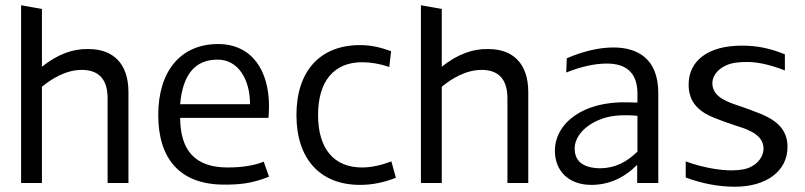

<svg xmlns="http://www.w3.org/2000/svg" viewBox="-20 -694 3051 728"><path d="M388 -321V0H467V-345C467 -453 409 -508 316 -508C257 -510 198 -488 139 -441V-660L60 -674V0H139V-365C174 -394 229 -429 290 -429C354 -429 388 -394 388 -321Z M830 6C885 6 932 3 1000 -24L980 -81C943 -66 897 -59 843 -59C719 -59 664 -124 663 -247H998C999 -262 1000 -276 1000 -291C1000 -427 935 -527 807 -527C664 -527 580 -423 580 -258C580 -93 661 6 830 6ZM663 -299C673 -412 720 -468 805 -468C882 -468 928 -395 928 -299Z M1345 7C1391 7 1436 -2 1481 -20L1464 -82C1424 -67 1387 -59 1353 -59C1246 -59 1186 -130 1186 -258C1186 -386 1246 -458 1353 -458C1387 -458 1421 -452 1456 -440L1463 -500C1426 -513 1390 -523 1345 -523C1194 -523 1104 -425 1104 -258C1104 -91 1194 7 1345 7Z M1904 -321V0H1983V-345C1983 -453 1925 -508 1832 -508C1773 -510 1714 -488 1655 -441V-660L1576 -674V0H1655V-365C1690 -394 1745 -429 1806 -429C1870 -429 1904 -394 1904 -321Z M2222 7C2287 7 2345 -18 2396 -69V0H2476V-341C2476 -473 2396 -514 2306 -514C2251 -514 2192 -500 2129 -473L2127 -419C2184 -442 2236 -453 2281 -453C2349 -453 2397 -423 2397 -339V-305L2361 -306C2188 -311 2084 -225 2084 -122C2084 -47 2135 7 2222 7ZM2159 -131C2159 -170 2189 -212 2248 -238C2295 -259 2347 -259 2397 -255V-119C2358 -82 2316 -56 2252 -56C2190 -58 2159 -83 2159 -131Z M2767 14C2884 14 2966 -44 2966 -137C2966 -205 2921 -239 2865 -262C2837 -273 2809 -284 2781 -293C2725 -311 2681 -332 2681 -379C2681 -400 2695 -429 2733 -446C2752 -455 2778 -459 2812 -459C2847 -459 2891 -452 2956 -427V-488C2904 -509 2856 -521 2793 -521C2665 -521 2591 -464 2591 -373C2591 -302 2635 -268 2691 -246C2719 -235 2747 -225 2775 -216C2831 -199 2875 -177 2875 -130C2875 -111 2865 -82 2830 -63C2813 -53 2787 -48 2753 -48C2714 -48 2648 -57 2580 -82V-21C2642 2 2704 14 2767 14Z"/></svg>

Font: All Genders v4 Light
Style: Regular
Weight: 300
Designer: Rassam Alawdi
Foundry: Rassam Art
Version: Version 3.100;FEAKit 1.0